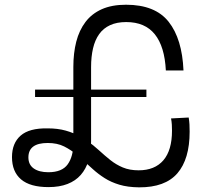

<svg xmlns="http://www.w3.org/2000/svg" viewBox="-20 -782 853 812"><path d="M599.2 -403.2V-371.8H128.3V-403.2ZM513 -762Q636.3 -762 693.3 -689.8Q750.4 -617.5 756 -484H681.4Q676.4 -585 634.9 -636.8Q593.4 -688.7 513.7 -688.7Q473.9 -688.7 445.6 -675.6Q417.2 -662.6 399.5 -637.8Q381.8 -613.1 373.5 -577.7Q365.2 -542.3 365.2 -498V-183.6Q365.2 -138.7 354.4 -103Q343.5 -67.3 321.5 -42.2Q299.5 -17.1 265.4 -3.9Q231.3 9.3 185 9.3Q107.3 9.3 69 -23.4Q30.7 -56.1 30.7 -117.6Q30.7 -176.4 67.3 -208.5Q103.9 -240.6 181.8 -239.1V-177.3Q100.1 -177.3 100.1 -116.3Q100.1 -85.4 122.8 -69.5Q145.6 -53.6 184.4 -53.6Q242.3 -53.6 266.3 -87Q290.2 -120.4 290.2 -177.1V-499Q290.2 -557.5 302.5 -605.7Q314.9 -653.8 341.4 -688.9Q367.8 -723.9 410.3 -743Q452.9 -762 513 -762ZM778 -285Q780.5 -270 781.3 -255.8Q782 -241.5 782 -225Q782 -109.1 730.2 -49.1Q678.3 10.8 568.3 10.3Q520.1 9.8 484.7 -0.9Q449.3 -11.6 422.4 -28.8Q395.4 -46 373.3 -66.1Q351.1 -86.3 329.6 -105.5L305.9 -126.5Q280.3 -148.1 251.2 -162.7Q222 -177.3 181.8 -177.3V-239.1Q224.8 -239.1 258.1 -229.6Q291.3 -220.1 318.6 -205.1L347.5 -187.4Q375.3 -167.8 399 -146Q422.6 -124.3 446.6 -105.1Q470.6 -85.9 499.4 -73.8Q528.2 -61.7 566.3 -61.7Q634.5 -61.7 671 -104.2Q707.4 -146.7 707.4 -229.2Q707.4 -241.4 706.7 -254.7Q705.9 -268 703.4 -281.1Z"/></svg>

Font: Hepta Slab ExtraLight
Style: Regular
Weight: 200
Designer: Michael LaGattuta
Foundry: Michael LaGattuta
Version: Version 1.100